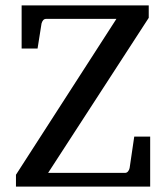

<svg xmlns="http://www.w3.org/2000/svg" viewBox="-20 -691 615 711"><path d="M39.1 0V-43.9L411.1 -621.1H150.9Q144 -621.1 139.9 -616.2Q135.7 -611.3 133.8 -604L119.1 -511.2H60.1V-670.9H530.8V-625L158.2 -50.8H442.9Q449.7 -50.8 454.1 -56.2Q458.5 -61.5 460 -68.8L477.1 -185.1H536.1V0Z"/></svg>

Font: Charis SIL Eur
Style: Regular
Weight: 400
Foundry: SIL International
Version: Version 5.000